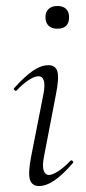

<svg xmlns="http://www.w3.org/2000/svg" viewBox="-20 -613 287 642"><path d="M110 9Q88 9 80.5 -11Q73 -31 84 -89L125 -297Q137 -358 108 -358Q96 -358 77 -346Q58 -334 36 -311Q33 -307 28.5 -311.5Q24 -316 28 -319Q62 -357 89.5 -376Q117 -395 142 -395Q166 -395 172 -373.5Q178 -352 167 -297L127 -89Q121 -58 126 -43Q131 -28 144 -28Q155 -28 174 -40Q193 -52 215 -75Q219 -79 223 -74.5Q227 -70 223 -67Q190 -29 162.5 -10Q135 9 110 9ZM172 -517Q153 -517 142.5 -527Q132 -537 132 -556Q132 -573 142.5 -583Q153 -593 172 -593Q191 -593 201 -583Q211 -573 211 -556Q211 -517 172 -517Z"/></svg>

Font: Cormorant Garamond Light
Style: Italic
Weight: 300
Italic angle: -10°
Designer: Christian Thalmann (Catharsis Fonts)
Foundry: Catharsis Fonts
Version: Version 4.001